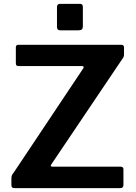

<svg xmlns="http://www.w3.org/2000/svg" viewBox="-20 -974 704 994"><path d="M57 0Q47 0 43 -3.5Q39 -7 39 -17V-49Q39 -60 41.5 -66Q44 -72 54 -85L411 -620Q418 -632 404 -632H77Q68 -632 65 -635.5Q62 -639 62 -648V-728Q62 -742 74 -742H609Q622 -742 622 -728V-692Q622 -684 619.5 -678.5Q617 -673 610 -664L245 -122Q241 -116 244 -113.5Q247 -111 253 -111H604Q619 -111 619 -98V-15Q619 -9 615 -4.5Q611 0 602 0H57ZM409 -938V-838Q409 -827 404 -822Q399 -817 386 -817H294Q283 -817 279 -821.5Q275 -826 275 -836V-937Q275 -954 290 -954H395Q409 -954 409 -938Z"/></svg>

Font: Libre Franklin SemiBold
Style: Regular
Weight: 600
Designer: Pablo Impallari, Rodrigo Fuenzalida, Nhung Nguyen
Foundry: Impallari Type
Version: Version 3.000